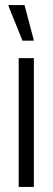

<svg xmlns="http://www.w3.org/2000/svg" viewBox="-20 -740 209 760"><path d="M54 0V-510H114V0ZM69 -579 14 -715V-720H77L113 -584V-579Z"/></svg>

Font: Saira ExtraCondensed
Style: Regular
Weight: 400
Width: 2
Designer: Hector Gatti with collaboration of the Omnibus-Type team
Foundry: Omnibus-Type
Version: Version 1.101